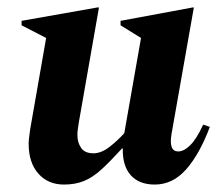

<svg xmlns="http://www.w3.org/2000/svg" viewBox="-20 -486 592 516"><path d="M152 10Q109 10 83 -19.5Q57 -49 57 -100Q57 -109 58.5 -118.5Q60 -128 61 -138L104 -384L38 -418V-430L242 -466H246L192 -158Q188 -135 188 -123Q188 -103 198 -88.5Q208 -74 231 -74Q252 -74 274 -91Q296 -108 314 -128L359 -384L304 -418V-430L498 -466H501L441 -126Q433 -79 459 -79Q474 -79 491 -95.5Q508 -112 526 -151L544 -145Q516 -71 480 -30.5Q444 10 396 10Q354 10 331.5 -15Q309 -40 310 -87H308Q276 -52 252.5 -30.5Q229 -9 205.5 0.5Q182 10 152 10Z"/></svg>

Font: Spectral
Style: Bold Italic
Weight: 700
Italic angle: -10°
Designer: Jean-Baptiste Levee
Foundry: Production Type
Version: Version 2.001